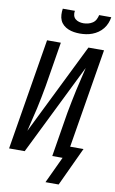

<svg xmlns="http://www.w3.org/2000/svg" viewBox="-117 -1014 747 1248"><g transform="rotate(10 256.0 -390.0)"><path d="M329 -815Q309 -815 289.5 -818Q270 -821 252 -828.5Q234 -836 220 -848.5Q206 -861 198.5 -878Q191 -895 190 -915Q189 -935 192 -955H272Q269 -940 272.5 -925.5Q276 -911 286.5 -902Q297 -893 311 -889Q325 -885 340 -885Q355 -885 371 -889Q387 -893 400.5 -902Q414 -911 421.5 -925.5Q429 -940 432 -955H512Q509 -935 501 -915Q493 -895 479.5 -878Q466 -861 448 -848.5Q430 -836 410 -828.5Q390 -821 369.5 -818Q349 -815 329 -815ZM277 175 359 0H291L339 -294Q346 -333 354 -371.5Q362 -410 370 -448.5Q378 -487 388 -525.5Q398 -564 406 -602L109 0H6L127 -735H218L170 -441Q163 -402 155.5 -363.5Q148 -325 139.5 -286.5Q131 -248 121 -209.5Q111 -171 103 -133L400 -735H503L395 -80H483L364 175Z"/></g></svg>

Font: Iosevka Curly Medium
Style: Italic
Weight: 500
Italic angle: -9°
Monospace: yes
Designer: Belleve Invis
Foundry: Belleve Invis
Version: Version 22.1.2; ttfautohint (v1.8.4)